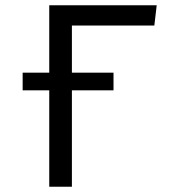

<svg xmlns="http://www.w3.org/2000/svg" viewBox="-20 -709 640 729"><path d="M566 -612 575 -689H167V-433H66V-366H167V0H253V-366H411V-433H253V-612Z"/></svg>

Font: FiraMono Nerd Font
Style: Regular
Weight: 400
Designer: Carrois Corporate & Edenspiekermann AG
Foundry: Carrois Corporate GbR & Edenspiekermann AG
Version: Version 003.206;Nerd Fonts 3.3.0